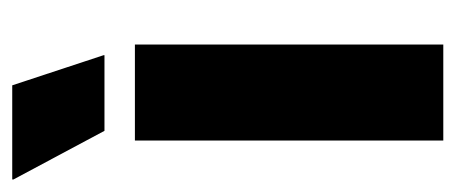

<svg xmlns="http://www.w3.org/2000/svg" viewBox="-240 -496 727 306"><g transform="rotate(-90 123.0 -343.5)"><path d="M51.5 0V-491.5H204.5V0ZM139.5 -687 187.5 -541.5V-540H67L-10.5 -685V-687Z"/></g></svg>

Font: Anek Tamil
Style: Bold
Weight: 700
Designer: Aadarsh Rajan (Tamil), Yesha Goshar (Latin)
Foundry: Ek Type
Version: Version 1.003